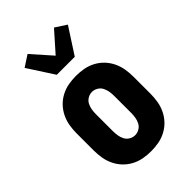

<svg xmlns="http://www.w3.org/2000/svg" viewBox="-233 -868 966 966"><g transform="rotate(-45 250.0 -385.0)"><path d="M250 8Q222 8 195 3Q168 -2 143.5 -15Q119 -28 100 -48Q81 -68 69 -93Q57 -118 52.5 -145Q48 -172 48 -200V-320Q48 -348 52.5 -375Q57 -402 69 -427Q81 -452 100 -472Q119 -492 143.5 -505Q168 -518 195 -523Q222 -528 250 -528Q278 -528 305 -523Q332 -518 356.5 -505Q381 -492 400 -472Q419 -452 431 -427Q443 -402 447.5 -375Q452 -348 452 -320V-200Q452 -172 447.5 -145Q443 -118 431 -93Q419 -68 400 -48Q381 -28 356.5 -15Q332 -2 305 3Q278 8 250 8ZM250 -106Q266 -106 280.5 -114.5Q295 -123 302.5 -137.5Q310 -152 312.5 -168Q315 -184 315 -200V-320Q315 -336 312.5 -352Q310 -368 302.5 -382.5Q295 -397 280.5 -405.5Q266 -414 250 -414Q234 -414 219.5 -405.5Q205 -397 197.5 -382.5Q190 -368 187.5 -352Q185 -336 185 -320V-200Q185 -184 187.5 -168Q190 -152 197.5 -137.5Q205 -123 219.5 -114.5Q234 -106 250 -106ZM186 -600 96 -739 156 -778 250 -672 344 -778 404 -739 314 -600Z"/></g></svg>

Font: Iosevka Heavy
Style: Regular
Weight: 900
Monospace: yes
Designer: Belleve Invis
Foundry: Belleve Invis
Version: Version 32.5.0; ttfautohint (v1.8.4)